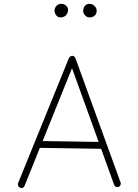

<svg xmlns="http://www.w3.org/2000/svg" viewBox="-20 -949 712 992"><path d="M83 20.5Q76.7 17.1 73.7 10Q70.8 2.9 73.7 -3.4L336.4 -649.9Q339.8 -656.7 347.4 -659.4Q355 -662.1 361.3 -658.2Q368.2 -654.8 369.6 -648.9L603 -6.3Q605.5 0.5 602.5 7.3Q599.6 14.2 592.8 16.6Q585.9 19 579.1 16.1Q572.3 13.2 569.8 6.3L502.4 -180.2L186 -185.1L106.9 11.2Q99.1 27.3 83 20.5ZM352.1 -596.7 200.2 -220.2 489.7 -215.8ZM479.5 -892.6Q479.5 -877.4 468.8 -868.2Q458 -858.9 444.3 -858.9Q429.2 -858.9 419.4 -869.6Q409.7 -880.4 409.7 -892.1Q409.7 -908.7 418.9 -918.9Q428.2 -929.2 440.9 -929.2Q458 -929.2 468.8 -918.2Q479.5 -907.2 479.5 -892.6ZM331.5 -898.4Q331.5 -880.9 320.6 -869.9Q309.6 -858.9 292 -858.9Q279.3 -858.9 270.5 -869.9Q261.7 -880.9 261.7 -894Q261.7 -908.2 271.7 -918.7Q281.7 -929.2 296.4 -929.2Q310.1 -929.2 320.8 -920.4Q331.5 -911.6 331.5 -898.4Z"/></svg>

Font: Mikhak-FD ExtraLight
Style: Regular
Weight: 200
Designer: Amin Abedi
Version: Version 3.2